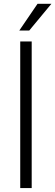

<svg xmlns="http://www.w3.org/2000/svg" viewBox="-20 -962 283 982"><path d="M142.1 -750V0H83.5V-750ZM78.6 -805.7 171.9 -942.4H242.7L129.4 -805.7Z"/></svg>

Font: Vazirmatn FD ExtraLight
Style: Regular
Weight: 200
Designer: Saber Rastikerdar
Foundry: Saber Rastikerdar
Version: Version 33.003